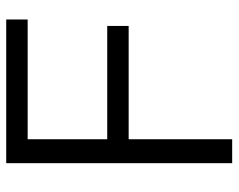

<svg xmlns="http://www.w3.org/2000/svg" viewBox="-92 -648 740 595"><g transform="rotate(-90 277.5 -350.0)"><path d="M69.8 0V-700.2H515.1V-633.8H144V-387.2H495.1V-320.8H144V0Z"/></g></svg>

Font: LT Superior
Style: Regular
Weight: 400
Designer: Daniel Lyons
Foundry: LyonsType
Version: Version 1.000